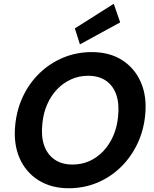

<svg xmlns="http://www.w3.org/2000/svg" viewBox="-20 -989 820 1021"><path d="M345 12Q252 12 184 -31Q116 -74 83.5 -149.5Q51 -225 61 -324Q69 -407 103 -478Q137 -549 192 -601.5Q247 -654 317.5 -683Q388 -712 468 -712Q563 -712 630 -669Q697 -626 729.5 -550.5Q762 -475 752 -377Q744 -293 709.5 -222Q675 -151 620.5 -98.5Q566 -46 496 -17Q426 12 345 12ZM365 -114Q414 -114 455.5 -132.5Q497 -151 529.5 -185.5Q562 -220 582.5 -267Q603 -314 608 -371Q615 -437 598.5 -485Q582 -533 544 -559.5Q506 -586 448 -586Q400 -586 358 -567Q316 -548 283.5 -514Q251 -480 230.5 -433Q210 -386 205 -329Q198 -263 215 -215Q232 -167 270.5 -140.5Q309 -114 365 -114ZM405 -753 378 -838 585 -969 619 -870Z"/></svg>

Font: DM Sans 12pt ExtraBold
Style: Italic
Weight: 800
Italic angle: -10°
Version: Version 4.004;gftools[0.9.30]